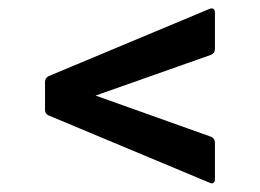

<svg xmlns="http://www.w3.org/2000/svg" viewBox="-20 -523 612 452"><path d="M473 -93 95 -251Q86 -255 86 -264V-330Q86 -340 95 -344L473 -502Q486 -507 486 -492V-408Q486 -398 477 -394L205 -298L477 -201Q486 -197 486 -187V-103Q486 -87 473 -93Z"/></svg>

Font: Sofia Sans Semi Condensed
Style: Bold
Weight: 700
Designer: Botio Nikoltchev, Ani Petrova
Foundry: lettersoup
Version: Version 4.100; ttfautohint (v1.8.4.7-5d5b)